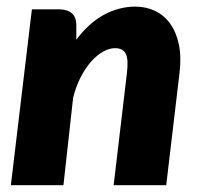

<svg xmlns="http://www.w3.org/2000/svg" viewBox="-20 -546 592 566"><path d="M315 0 354 -329.5Q356.5 -350.5 355.8 -365Q355 -379.5 350.5 -388Q346 -396.5 338 -400.2Q330 -404 319 -404Q302 -404 283.5 -393.5Q265 -383 248.2 -364Q231.5 -345 217.5 -317.8Q203.5 -290.5 195.5 -257.5L167 0H12L74 -518.5H154Q178 -518.5 191.5 -507.2Q205 -496 205 -470.5V-429Q242.5 -479 287 -502.8Q331.5 -526.5 379 -526.5Q411 -526.5 437.8 -513.5Q464.5 -500.5 482.2 -475.5Q500 -450.5 507.5 -413.8Q515 -377 509 -329.5L470 0Z"/></svg>

Font: Lato Black
Style: Italic
Weight: 900
Italic angle: -7°
Designer: Lukasz Dziedzic
Foundry: tyPoland Lukasz Dziedzic
Version: Version 2.007; 2014-02-27